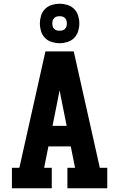

<svg xmlns="http://www.w3.org/2000/svg" viewBox="-20 -1011 640 1031"><path d="M44 0V-110H84L224 -735H376L516 -110H556V0H342V-110H383L360 -225H240L217 -110H258V0ZM262 -335H338L307 -490Q305 -499 303.5 -508Q302 -517 300 -526Q298 -517 296.5 -508Q295 -499 293 -490ZM300 -779Q279 -779 258 -785.5Q237 -792 222 -807Q207 -822 200.5 -843Q194 -864 194 -885Q194 -906 200.5 -927Q207 -948 222 -963Q237 -978 258 -984.5Q279 -991 300 -991Q321 -991 342 -984.5Q363 -978 378 -963Q393 -948 399.5 -927Q406 -906 406 -885Q406 -864 399.5 -843Q393 -822 378 -807Q363 -792 342 -785.5Q321 -779 300 -779ZM300 -846Q308 -846 315.5 -848Q323 -850 329 -856Q335 -862 337 -869.5Q339 -877 339 -885Q339 -893 337 -900.5Q335 -908 329 -914Q323 -920 315.5 -922Q308 -924 300 -924Q292 -924 284.5 -922Q277 -920 271 -914Q265 -908 263 -900.5Q261 -893 261 -885Q261 -877 263 -869.5Q265 -862 271 -856Q277 -850 284.5 -848Q292 -846 300 -846Z"/></svg>

Font: Iosevka Slab XBdEx
Style: Regular
Weight: 800
Width: 7
Monospace: yes
Designer: Belleve Invis
Foundry: Belleve Invis
Version: Version 11.1.0; ttfautohint (v1.8.3)